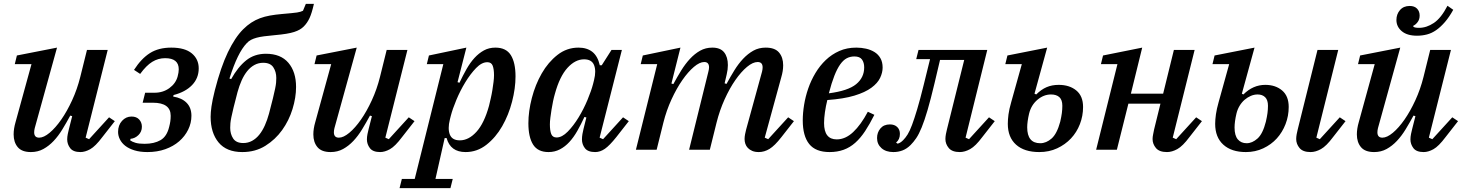

<svg xmlns="http://www.w3.org/2000/svg" viewBox="-20 -780 7622 1000"><path d="M141 12Q94 12 72.5 -13.5Q51 -39 51 -80Q51 -95 53.5 -111Q56 -127 61 -144L144 -446H57L68 -491L277 -532L161 -113Q158 -101 158 -91Q158 -63 184 -63Q208 -63 238.5 -88.5Q269 -114 299 -157Q329 -200 355.5 -257.5Q382 -315 398 -379L433 -520H541L426 -63L444 -55L548 -169L578 -149L513 -66Q477 -18 450 -3Q423 12 399 12Q361 12 345.5 -8.5Q330 -29 330 -54Q330 -67 333 -82Q336 -97 339 -108L356 -175L346 -178Q326 -141 305 -106.5Q284 -72 259.5 -46Q235 -20 206 -4Q177 12 141 12Z M748 12Q709 12 680 3Q651 -6 632.5 -20.5Q614 -35 604.5 -54Q595 -73 595 -93Q595 -128 615.5 -150.5Q636 -173 665 -173Q691 -173 705 -157.5Q719 -142 719 -120Q719 -94 701 -76.5Q683 -59 660 -57L658 -49Q669 -41 686.5 -36Q704 -31 733 -31Q783 -31 816 -50Q849 -69 861 -119Q865 -134 867 -147.5Q869 -161 869 -177Q869 -245 776 -245H723L736 -297H785Q829 -297 862 -321Q895 -345 905 -381Q908 -393 909.5 -401.5Q911 -410 911 -419Q911 -477 840 -477Q804 -477 773 -458Q742 -439 710 -395L678 -416Q716 -475 761 -503.5Q806 -532 872 -532Q943 -532 979 -502Q1015 -472 1015 -424Q1015 -373 980.5 -337Q946 -301 884 -285L882 -277Q927 -270 952 -244.5Q977 -219 977 -177Q977 -139 960 -104.5Q943 -70 913 -44Q883 -18 841 -3Q799 12 748 12Z M1242 12Q1160 12 1118.5 -38Q1077 -88 1077 -172Q1077 -194 1081.5 -226Q1086 -258 1099 -310Q1130 -431 1167 -508Q1204 -585 1246 -627Q1267 -648 1288.5 -662Q1310 -676 1334 -685Q1358 -694 1386 -699Q1414 -704 1448 -707Q1479 -710 1497.5 -711.5Q1516 -713 1527.5 -715Q1539 -717 1545.5 -719Q1552 -721 1558 -724L1573 -760H1615Q1604 -711 1592 -685.5Q1580 -660 1562 -642Q1553 -633 1541 -626Q1529 -619 1512 -613.5Q1495 -608 1470.5 -604Q1446 -600 1412 -597Q1379 -594 1356 -591Q1333 -588 1316.5 -583.5Q1300 -579 1287.5 -572.5Q1275 -566 1265 -555Q1241 -530 1219 -485Q1197 -440 1175 -371L1184 -368Q1219 -431 1262 -465.5Q1305 -500 1365 -500Q1442 -500 1482 -453Q1522 -406 1522 -327Q1522 -272 1503.5 -212Q1485 -152 1449.5 -102.5Q1414 -53 1362 -20.5Q1310 12 1242 12ZM1247 -35Q1272 -35 1293 -46.5Q1314 -58 1330.5 -78.5Q1347 -99 1359.5 -127Q1372 -155 1381 -188Q1394 -237 1401.5 -268Q1409 -299 1413 -318.5Q1417 -338 1418 -350Q1419 -362 1419 -374Q1419 -406 1403.5 -429.5Q1388 -453 1351 -453Q1326 -453 1305 -441.5Q1284 -430 1267.5 -409.5Q1251 -389 1238.5 -361Q1226 -333 1217 -300Q1204 -251 1196.5 -220Q1189 -189 1185 -169.5Q1181 -150 1180 -138Q1179 -126 1179 -114Q1179 -82 1194.5 -58.5Q1210 -35 1247 -35Z M1702 12Q1655 12 1633.5 -13.5Q1612 -39 1612 -80Q1612 -95 1614.5 -111Q1617 -127 1622 -144L1705 -446H1618L1629 -491L1838 -532L1722 -113Q1719 -101 1719 -91Q1719 -63 1745 -63Q1769 -63 1799.5 -88.5Q1830 -114 1860 -157Q1890 -200 1916.5 -257.5Q1943 -315 1959 -379L1994 -520H2102L1987 -63L2005 -55L2109 -169L2139 -149L2074 -66Q2038 -18 2011 -3Q1984 12 1960 12Q1922 12 1906.5 -8.5Q1891 -29 1891 -54Q1891 -67 1894 -82Q1897 -97 1900 -108L1917 -175L1907 -178Q1887 -141 1866 -106.5Q1845 -72 1820.5 -46Q1796 -20 1767 -4Q1738 12 1702 12Z M2073 152H2140L2289 -446H2203L2214 -491L2409 -532L2363 -352L2373 -349Q2391 -387 2410 -420.5Q2429 -454 2451.5 -478.5Q2474 -503 2500.5 -517.5Q2527 -532 2560 -532Q2616 -532 2640.5 -493Q2665 -454 2665 -382Q2665 -320 2647 -250.5Q2629 -181 2595.5 -122.5Q2562 -64 2513.5 -26Q2465 12 2405 12Q2326 12 2306 -61H2296L2248 152H2338L2326 200H2061ZM2375 -49Q2421 -49 2461.5 -93.5Q2502 -138 2527 -229Q2531 -246 2536 -267.5Q2541 -289 2544.5 -311Q2548 -333 2550.5 -353Q2553 -373 2553 -388Q2553 -420 2546 -438Q2539 -456 2518 -456Q2489 -456 2459.5 -425.5Q2430 -395 2403.5 -351.5Q2377 -308 2357 -260Q2337 -212 2328 -177L2323 -157Q2311 -109 2323 -79Q2335 -49 2375 -49Z M2837 12Q2781 12 2756.5 -27Q2732 -66 2732 -138Q2732 -200 2750 -269.5Q2768 -339 2801.5 -397.5Q2835 -456 2883.5 -494Q2932 -532 2993 -532Q3037 -532 3065 -510Q3093 -488 3104 -440H3114L3165 -520H3219L3103 -63L3121 -55L3225 -169L3255 -149L3190 -66Q3155 -22 3130.5 -5Q3106 12 3080 12Q3042 12 3026.5 -8Q3011 -28 3011 -54Q3011 -67 3013.5 -82Q3016 -97 3019 -108L3034 -168L3024 -171Q3006 -132 2987 -98.5Q2968 -65 2945.5 -40.5Q2923 -16 2896 -2Q2869 12 2837 12ZM2879 -64Q2907 -64 2937 -94.5Q2967 -125 2993.5 -168.5Q3020 -212 3040 -260Q3060 -308 3069 -343L3074 -363Q3086 -411 3074 -441Q3062 -471 3022 -471Q2976 -471 2935.5 -426.5Q2895 -382 2870 -291Q2865 -274 2860.5 -252.5Q2856 -231 2852.5 -209Q2849 -187 2846.5 -167Q2844 -147 2844 -132Q2844 -100 2851 -82Q2858 -64 2879 -64Z M3932 12Q3912 12 3898 6Q3884 0 3875 -9.5Q3866 -19 3862 -31Q3858 -43 3858 -56Q3858 -67 3860.5 -80.5Q3863 -94 3866 -105L3949 -407Q3952 -419 3952 -429Q3952 -457 3926 -457Q3901 -457 3870.5 -431.5Q3840 -406 3810 -363Q3780 -320 3754 -262.5Q3728 -205 3712 -141L3677 0H3569L3669 -405Q3673 -420 3673 -429Q3673 -457 3648 -457Q3624 -457 3594 -431.5Q3564 -406 3534 -363Q3504 -320 3477.5 -262.5Q3451 -205 3435 -141L3400 0H3292L3403 -446H3317L3328 -491L3524 -532L3477 -345L3487 -342Q3507 -379 3528 -413Q3549 -447 3573.5 -473.5Q3598 -500 3626.5 -516Q3655 -532 3690 -532Q3732 -532 3751.5 -507.5Q3771 -483 3771 -441Q3771 -418 3765 -393L3754 -346L3764 -343Q3784 -380 3805 -414Q3826 -448 3850.5 -474Q3875 -500 3903.5 -516Q3932 -532 3968 -532Q4016 -532 4037.5 -506.5Q4059 -481 4059 -440Q4059 -425 4056.5 -409.5Q4054 -394 4049 -377L3963 -63L3981 -55L4085 -169L4115 -149L4050 -66Q4015 -21 3988 -4.5Q3961 12 3932 12Z M4301 12Q4228 12 4194.5 -30Q4161 -72 4161 -153Q4161 -191 4168 -234Q4175 -277 4189.5 -319Q4204 -361 4227 -399.5Q4250 -438 4281 -467.5Q4312 -497 4351.5 -514.5Q4391 -532 4440 -532Q4466 -532 4490.5 -526.5Q4515 -521 4534.5 -509Q4554 -497 4565.5 -477Q4577 -457 4577 -428Q4577 -402 4564 -374.5Q4551 -347 4518.5 -323Q4486 -299 4430 -282Q4374 -265 4289 -259Q4281 -227 4276.5 -195.5Q4272 -164 4272 -139Q4272 -54 4338 -54Q4383 -54 4423.5 -92Q4464 -130 4500 -198L4534 -182Q4510 -134 4486 -97.5Q4462 -61 4434.5 -36.5Q4407 -12 4374 0Q4341 12 4301 12ZM4297 -294Q4397 -307 4439 -341.5Q4481 -376 4481 -429Q4481 -454 4469.5 -470Q4458 -486 4430 -486Q4408 -486 4390 -476.5Q4372 -467 4356 -444.5Q4340 -422 4325.5 -385Q4311 -348 4297 -294Z M4633 12Q4594 12 4571 -8.5Q4548 -29 4548 -61Q4548 -90 4565.5 -111Q4583 -132 4615 -132Q4639 -132 4653 -118.5Q4667 -105 4667 -83Q4667 -53 4647 -38L4654 -32Q4667 -33 4684 -50Q4696 -62 4707 -79.5Q4718 -97 4730 -129Q4742 -161 4757 -211Q4772 -261 4791 -338L4824 -472H4752L4764 -520H5122L5009 -63L5027 -55L5131 -169L5161 -149L5096 -66Q5061 -19 5033 -3.5Q5005 12 4979 12Q4939 12 4921.5 -9Q4904 -30 4904 -56Q4904 -67 4906.5 -81Q4909 -95 4912 -106L5002 -468H4876L4847 -345Q4827 -261 4811 -206.5Q4795 -152 4780.5 -116.5Q4766 -81 4752 -60.5Q4738 -40 4723 -25Q4703 -5 4680.5 3.5Q4658 12 4633 12Z M5393 12Q5315 12 5272 -26.5Q5229 -65 5229 -135Q5229 -157 5232.5 -184Q5236 -211 5247 -249L5302 -446H5216L5227 -491L5434 -532L5368 -292L5377 -288Q5403 -314 5431 -326Q5459 -338 5494 -338Q5550 -338 5585.5 -309Q5621 -280 5621 -223Q5621 -176 5604.5 -133.5Q5588 -91 5558 -59Q5528 -27 5486 -7.5Q5444 12 5393 12ZM5398 -34Q5429 -34 5457 -58.5Q5485 -83 5502 -146Q5508 -172 5510.5 -191Q5513 -210 5513 -229Q5513 -260 5497.5 -274Q5482 -288 5454 -288Q5416 -288 5383.5 -260.5Q5351 -233 5340 -189Q5335 -168 5332.5 -149.5Q5330 -131 5330 -117Q5330 -34 5398 -34Z M6058 12Q6018 12 6000.5 -9Q5983 -30 5983 -56Q5983 -67 5986 -81Q5989 -95 5991 -106L6024 -240H5857L5797 0H5689L5800 -446H5714L5725 -491L5929 -532L5870 -292H6038L6094 -520H6202L6088 -63L6106 -55L6210 -169L6240 -149L6175 -66Q6140 -19 6112 -3.5Q6084 12 6058 12Z M6469 12Q6394 12 6351.5 -26.5Q6309 -65 6309 -135Q6309 -157 6313 -185Q6317 -213 6327 -248L6382 -446H6295L6306 -491L6514 -532L6448 -292L6456 -288Q6506 -338 6570 -338Q6623 -338 6657.5 -309Q6692 -280 6692 -223Q6692 -176 6675.5 -133.5Q6659 -91 6630 -59Q6601 -27 6559.5 -7.5Q6518 12 6469 12ZM6806 12Q6766 12 6748.5 -9Q6731 -30 6731 -56Q6731 -67 6733.5 -81Q6736 -95 6739 -106L6842 -520H6950L6836 -63L6854 -55L6958 -169L6988 -149L6923 -66Q6888 -19 6860 -3.5Q6832 12 6806 12ZM6473 -34Q6502 -34 6529.5 -58.5Q6557 -83 6573 -146Q6579 -172 6581.5 -191Q6584 -210 6584 -229Q6584 -259 6569.5 -273.5Q6555 -288 6530 -288Q6512 -288 6494.5 -280.5Q6477 -273 6462 -260Q6447 -247 6436 -228.5Q6425 -210 6420 -189Q6415 -168 6412.5 -149.5Q6410 -131 6410 -116Q6410 -74 6427 -54Q6444 -34 6473 -34Z M7137 12Q7090 12 7068.5 -13.5Q7047 -39 7047 -80Q7047 -95 7049.5 -111Q7052 -127 7057 -144L7140 -446H7053L7064 -491L7273 -532L7157 -113Q7154 -101 7154 -91Q7154 -63 7180 -63Q7204 -63 7234.5 -88.5Q7265 -114 7295 -157Q7325 -200 7351.5 -257.5Q7378 -315 7394 -379L7429 -520H7537L7422 -63L7440 -55L7544 -169L7574 -149L7509 -66Q7473 -18 7446 -3Q7419 12 7395 12Q7357 12 7341.5 -8.5Q7326 -29 7326 -54Q7326 -67 7329 -82Q7332 -97 7335 -108L7352 -175L7342 -178Q7322 -141 7301 -106.5Q7280 -72 7255.5 -46Q7231 -20 7202 -4Q7173 12 7137 12ZM7360 -594Q7309 -594 7281 -617.5Q7253 -641 7253 -676Q7253 -706 7271.5 -727.5Q7290 -749 7322 -749Q7347 -749 7360.5 -735Q7374 -721 7374 -699Q7374 -679 7363.5 -665Q7353 -651 7341 -646V-641Q7348 -635 7371 -635Q7410 -635 7448 -660.5Q7486 -686 7519 -750L7549 -729Q7528 -691 7505.5 -665Q7483 -639 7460 -623Q7437 -607 7412 -600.5Q7387 -594 7360 -594Z"/></svg>

Font: IBM Plex Serif Medm
Style: Italic
Weight: 500
Italic angle: -14°
Designer: Mike Abbink, Paul van der Laan, Pieter van Rosmalen
Foundry: Bold Monday
Version: Version 3.001